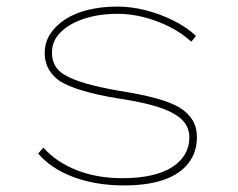

<svg xmlns="http://www.w3.org/2000/svg" viewBox="-20 -554 723 584"><path d="M357 10Q272 10 203.5 -15.5Q135 -41 96 -87L112 -105Q151 -61 213 -36.5Q275 -12 352 -12Q403 -12 441.5 -21Q480 -30 505 -46.5Q530 -63 543 -85.5Q556 -108 556 -136Q556 -183 507 -209Q483 -223 440.5 -234.5Q398 -246 337 -255Q276 -265 232.5 -278Q189 -291 164 -306Q141 -321 128.5 -343Q116 -365 116 -392Q116 -424 132 -449.5Q148 -475 177.5 -494.5Q207 -514 248 -524Q289 -534 337 -534Q379 -534 422.5 -523Q466 -512 506.5 -492Q547 -472 576 -445L562 -427Q534 -453 496.5 -472Q459 -491 418.5 -501.5Q378 -512 338 -512Q293 -512 256.5 -503Q220 -494 193 -478Q166 -462 152 -441Q138 -420 138 -394Q138 -372 147.5 -354.5Q157 -337 179 -325Q203 -311 243.5 -299.5Q284 -288 341 -278Q406 -268 452.5 -255.5Q499 -243 526 -227Q553 -210 566 -188Q579 -166 579 -137Q579 -91 553 -57.5Q527 -24 478 -7Q429 10 357 10Z"/></svg>

Font: Lexend Mega Thin
Style: Regular
Weight: 250
Version: Version 1.007